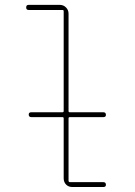

<svg xmlns="http://www.w3.org/2000/svg" viewBox="-20 -750 540 770"><path d="M94.7 -710Q85 -710 85 -720.2Q85 -730.5 94.7 -730.5H219.7Q234.4 -730.5 244.6 -720.2Q254.9 -710 254.9 -695.3V-304.7Q254.9 -299.8 259.8 -299.8H394.5Q404.3 -299.8 404.8 -290Q405.3 -280.3 394.5 -280.3H259.8Q254.9 -280.3 254.9 -275.4V-25.4Q254.9 -20.5 259.8 -19.5H394.5Q404.3 -19.5 404.8 -9.8Q405.3 0 394.5 0H269.5Q254.9 0 245.1 -9.8Q235.4 -19.5 235.4 -35.2V-275.4Q235.4 -280.3 230.5 -280.3H105.5Q95.7 -280.3 95.2 -290Q94.7 -299.8 105.5 -299.8H230.5Q235.4 -299.8 235.4 -304.7V-705.1Q235.4 -710 230.5 -710Z"/></svg>

Font: Rounded-X Mgen+ 1mn thin
Style: Regular
Weight: 100
Designer: [Source Han Sans]
Ryoko NISHIZUKA  (kana & ideographs); Paul D. Hunt (Latin, Greek & Cyrillic); Wenlong ZHANG  (bopomofo
Version: Version 1.059.20150602